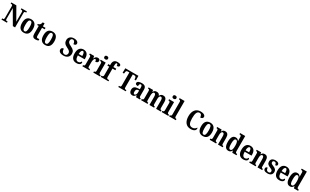

<svg xmlns="http://www.w3.org/2000/svg" viewBox="610 -3850 11199 6939"><g transform="rotate(30 6209.0 -380.0)"><path d="M24 0H252V-50H220C189 -50 171 -58 171 -117V-564L499 0H593V-597C593 -652 614 -664 643 -664H674V-714H446V-664H478C505 -664 527 -653 527 -601V-200L233 -714H24V-664H55C82 -664 105 -656 105 -601V-117C105 -58 83 -50 51 -50H24Z M954 10C1104 10 1182 -81 1182 -269C1182 -457 1097 -548 957 -548C806 -548 727 -457 727 -269C727 -81 813 10 954 10ZM956 -50C890 -50 867 -126 867 -269C867 -414 889 -487 955 -487C1020 -487 1043 -414 1043 -269C1043 -126 1021 -50 956 -50Z M1440 10C1500 10 1543 -4 1563 -13V-75C1544 -69 1522 -66 1499 -66C1458 -66 1443 -93 1443 -156V-475H1554V-536H1443V-659H1368C1359 -612 1345 -583 1329 -562C1311 -541 1282 -523 1241 -520V-475H1306V-147C1306 -30 1356 10 1440 10Z M1847 10C1997 10 2075 -81 2075 -269C2075 -457 1990 -548 1850 -548C1699 -548 1620 -457 1620 -269C1620 -81 1706 10 1847 10ZM1849 -50C1783 -50 1760 -126 1760 -269C1760 -414 1782 -487 1848 -487C1913 -487 1936 -414 1936 -269C1936 -126 1914 -50 1849 -50Z M2614 10C2756 10 2849 -72 2849 -201C2849 -302 2803 -362 2682 -418C2564 -472 2537 -511 2537 -568C2537 -631 2572 -667 2623 -667C2689 -667 2720 -594 2720 -530C2794 -530 2826 -560 2826 -606C2826 -666 2766 -724 2638 -724C2515 -724 2422 -649 2422 -532C2422 -432 2464 -368 2584 -311C2680 -265 2732 -230 2732 -157C2732 -94 2695 -47 2628 -47C2559 -47 2503 -104 2501 -217C2451 -217 2404 -192 2404 -128C2404 -61 2452 10 2614 10Z M3152 10C3276 10 3329 -48 3329 -100C3329 -122 3317 -136 3301 -143C3280 -97 3243 -59 3183 -59C3106 -59 3065 -121 3062 -259H3348V-307C3348 -465 3269 -548 3142 -548C3004 -548 2924 -452 2924 -264C2924 -90 3001 10 3152 10ZM3212 -319H3064C3066 -428 3096 -488 3145 -488C3193 -488 3212 -422 3212 -319Z M3401 0H3693V-50H3665C3631 -50 3607 -58 3607 -117V-281C3607 -357 3626 -459 3677 -459C3710 -459 3718 -432 3718 -377C3788 -377 3830 -407 3830 -464C3830 -514 3800 -547 3735 -547C3665 -547 3630 -508 3605 -441H3600L3583 -536H3405V-486H3408C3446 -486 3469 -477 3469 -418V-122C3469 -59 3443 -50 3404 -50H3401Z M3992 -630C4034 -630 4069 -651 4069 -698C4069 -746 4034 -766 3992 -766C3949 -766 3917 -746 3917 -698C3917 -651 3949 -630 3992 -630ZM3857 0H4136V-50H4126C4094 -50 4065 -62 4065 -121V-536H3857V-486H3869C3901 -486 3929 -474 3929 -419V-120C3929 -62 3900 -50 3867 -50H3857Z M4168 0H4488V-50H4446C4420 -50 4385 -58 4385 -117V-472H4505V-536H4385V-592C4385 -679 4399 -715 4430 -715C4462 -715 4471 -666 4471 -632C4545 -632 4571 -659 4571 -697C4571 -735 4542 -770 4430 -770C4303 -770 4249 -699 4249 -576V-536H4172V-472H4249V-117C4249 -58 4212 -50 4188 -50H4168Z M4899 0H5210V-50H5183C5149 -50 5126 -58 5126 -117V-656H5194C5246 -656 5262 -626 5267 -582L5273 -524H5332L5328 -714H4781L4777 -524H4836L4843 -582C4848 -626 4863 -656 4915 -656H4983V-116C4983 -58 4959 -50 4927 -50H4899Z M5485 10C5551 10 5576 -19 5615 -73H5623L5641 0H5807V-50H5804C5764 -50 5751 -66 5751 -121V-378C5751 -503 5689 -548 5567 -548C5465 -548 5385 -517 5385 -448C5385 -402 5423 -381 5500 -381C5500 -448 5515 -490 5558 -490C5604 -490 5615 -447 5615 -373V-318L5543 -315C5413 -310 5349 -260 5349 -152C5349 -41 5409 10 5485 10ZM5536 -57C5503 -57 5488 -90 5488 -148C5488 -222 5510 -260 5578 -264L5616 -267V-191C5616 -112 5584 -57 5536 -57Z M5852 0H6121V-50H6119C6080 -50 6058 -59 6058 -116V-312C6058 -395 6078 -468 6133 -468C6183 -468 6199 -419 6199 -333V0H6396V-50H6392C6353 -50 6335 -59 6335 -121V-324C6335 -402 6356 -468 6410 -468C6460 -468 6477 -419 6477 -333V0H6674V-50H6671C6632 -50 6614 -59 6614 -121V-355C6614 -490 6559 -548 6467 -548C6403 -548 6356 -525 6329 -460H6323C6303 -523 6258 -548 6196 -548C6127 -548 6087 -525 6059 -462H6054L6042 -536H5856V-488H5859C5897 -488 5921 -479 5921 -422V-120C5921 -59 5896 -50 5857 -50H5852Z M6845 -630C6887 -630 6922 -651 6922 -698C6922 -746 6887 -766 6845 -766C6802 -766 6770 -746 6770 -698C6770 -651 6802 -630 6845 -630ZM6710 0H6989V-50H6979C6947 -50 6918 -62 6918 -121V-536H6710V-486H6722C6754 -486 6782 -474 6782 -419V-120C6782 -62 6753 -50 6720 -50H6710Z M7020 0H7299V-50H7289C7256 -50 7228 -62 7228 -121V-760H7020V-710H7031C7054 -710 7091 -702 7091 -647V-121C7091 -62 7062 -50 7031 -50H7020Z M7921 10C8077 10 8124 -65 8124 -119C8124 -134 8118 -151 8110 -159C8079 -113 8033 -63 7944 -63C7819 -63 7773 -161 7773 -358C7773 -550 7809 -663 7915 -663C7990 -663 8013 -592 8013 -526C8086 -526 8124 -561 8124 -608C8124 -672 8056 -724 7923 -724C7725 -724 7622 -576 7622 -358C7622 -137 7722 10 7921 10Z M8427 10C8577 10 8655 -81 8655 -269C8655 -457 8570 -548 8430 -548C8279 -548 8200 -457 8200 -269C8200 -81 8286 10 8427 10ZM8429 -50C8363 -50 8340 -126 8340 -269C8340 -414 8362 -487 8428 -487C8493 -487 8516 -414 8516 -269C8516 -126 8494 -50 8429 -50Z M8713 0H8982V-50H8979C8940 -50 8918 -59 8918 -116V-312C8918 -393 8936 -469 8994 -469C9044 -469 9059 -419 9059 -333V0H9256V-50H9252C9213 -50 9195 -59 9195 -121V-355C9195 -490 9144 -548 9052 -548C8987 -548 8948 -525 8919 -462H8915L8904 -536H8717V-486H8721C8758 -486 8782 -477 8782 -420V-120C8782 -59 8756 -50 8717 -50H8713Z M9494 10C9563 10 9603 -25 9630 -81H9635L9657 0H9832V-50H9826C9785 -50 9758 -63 9758 -124V-760H9544V-710H9552C9589 -710 9622 -702 9622 -646V-581C9622 -545 9622 -501 9625 -468H9620C9596 -514 9558 -547 9493 -547C9381 -547 9317 -460 9317 -267C9317 -75 9381 10 9494 10ZM9534 -59C9477 -59 9455 -128 9455 -267C9455 -404 9477 -479 9534 -479C9601 -479 9622 -404 9622 -268C9622 -133 9600 -59 9534 -59Z M10114 10C10238 10 10291 -48 10291 -100C10291 -122 10279 -136 10263 -143C10242 -97 10205 -59 10145 -59C10068 -59 10027 -121 10024 -259H10310V-307C10310 -465 10231 -548 10104 -548C9966 -548 9886 -452 9886 -264C9886 -90 9963 10 10114 10ZM10174 -319H10026C10028 -428 10058 -488 10107 -488C10155 -488 10174 -422 10174 -319Z M10363 0H10632V-50H10629C10590 -50 10568 -59 10568 -116V-312C10568 -393 10586 -469 10644 -469C10694 -469 10709 -419 10709 -333V0H10906V-50H10902C10863 -50 10845 -59 10845 -121V-355C10845 -490 10794 -548 10702 -548C10637 -548 10598 -525 10569 -462H10565L10554 -536H10367V-486H10371C10408 -486 10432 -477 10432 -420V-120C10432 -59 10406 -50 10367 -50H10363Z M11130 10C11253 10 11321 -55 11321 -159C11321 -249 11265 -291 11178 -327C11093 -362 11069 -381 11069 -428C11069 -469 11098 -492 11138 -492C11188 -492 11220 -456 11220 -388C11278 -388 11303 -411 11303 -453C11303 -502 11259 -547 11150 -547C11038 -547 10963 -495 10963 -393C10963 -301 11012 -260 11113 -218C11188 -187 11215 -165 11215 -121C11215 -77 11191 -46 11132 -46C11072 -46 11034 -93 11034 -174C10996 -174 10955 -157 10955 -102C10955 -34 11004 10 11130 10Z M11618 10C11742 10 11795 -48 11795 -100C11795 -122 11783 -136 11767 -143C11746 -97 11709 -59 11649 -59C11572 -59 11531 -121 11528 -259H11814V-307C11814 -465 11735 -548 11608 -548C11470 -548 11390 -452 11390 -264C11390 -90 11467 10 11618 10ZM11678 -319H11530C11532 -428 11562 -488 11611 -488C11659 -488 11678 -422 11678 -319Z M12066 10C12135 10 12175 -25 12202 -81H12207L12229 0H12404V-50H12398C12357 -50 12330 -63 12330 -124V-760H12116V-710H12124C12161 -710 12194 -702 12194 -646V-581C12194 -545 12194 -501 12197 -468H12192C12168 -514 12130 -547 12065 -547C11953 -547 11889 -460 11889 -267C11889 -75 11953 10 12066 10ZM12106 -59C12049 -59 12027 -128 12027 -267C12027 -404 12049 -479 12106 -479C12173 -479 12194 -404 12194 -268C12194 -133 12172 -59 12106 -59Z"/></g></svg>

Font: Noto Serif Tamil Condensed
Style: Bold
Weight: 700
Width: 3
Designer: Indian Type Foundry, Tom Grace, and the Monotype Design Team
Foundry: Monotype Imaging Inc.
Version: Version 2.004